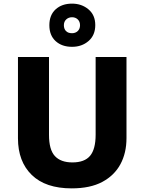

<svg xmlns="http://www.w3.org/2000/svg" viewBox="-20 -1028 796 1058"><path d="M677 -267Q677 -185 643.5 -123Q610 -61 543.5 -25.5Q477 10 375 10Q231 10 155 -64Q79 -138 79 -266V-714H250V-285Q250 -203 282.5 -168Q315 -133 379 -133Q446 -133 476.5 -169.5Q507 -206 507 -286V-714H677ZM377 -770Q321 -770 286.5 -801.5Q252 -833 252 -889Q252 -945 286.5 -976.5Q321 -1008 377 -1008Q430 -1008 467.5 -976.5Q505 -945 505 -890Q505 -834 468 -802Q431 -770 377 -770ZM377 -845Q396 -845 408.5 -857Q421 -869 421 -889Q421 -909 408.5 -921Q396 -933 377 -933Q358 -933 345 -921Q332 -909 332 -889Q332 -869 343.5 -857Q355 -845 377 -845Z"/></svg>

Font: Noto Sans ExtraBold
Style: Regular
Weight: 800
Designer: Monotype Design Team
Foundry: Monotype Imaging Inc.
Version: Version 2.007